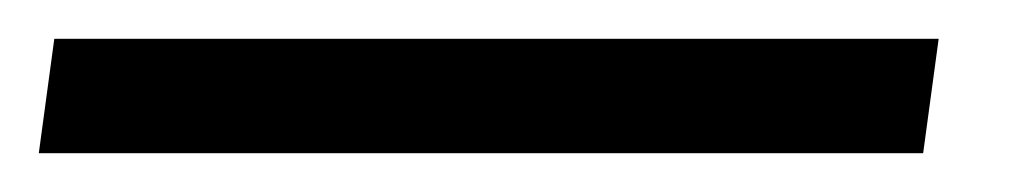

<svg xmlns="http://www.w3.org/2000/svg" viewBox="-24 49 524 99"><path d="M-4 128H452L460 69H4Z"/></svg>

Font: Falling Sky
Style: LightObl
Weight: 400
Designer: Paul D. Hunt
Foundry: Adobe Systems Incorporated
Version: Version 1.02